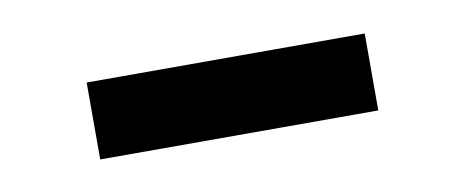

<svg xmlns="http://www.w3.org/2000/svg" viewBox="-27 -420 494 204"><g transform="rotate(-10 220.0 -317.5)"><path d="M370 -276H70V-359H370Z"/></g></svg>

Font: 42dot Sans Medium
Style: Regular
Weight: 500
Designer: 42dot
Version: Version 1.000